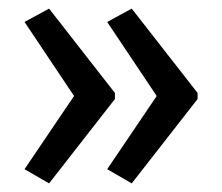

<svg xmlns="http://www.w3.org/2000/svg" viewBox="-20 -487 515 446"><path d="M439 -257V-271L286 -467L229 -436L344 -264L229 -94L286 -61ZM247 -257V-271L94 -467L37 -436L152 -264L37 -94L94 -61Z"/></svg>

Font: Noto Sans Gujarati Condensed
Style: Regular
Weight: 400
Width: 3
Designer: Jelle Bosma - Monotype Design Team, Universal Thirst
Foundry: Monotype Imaging Inc.
Version: Version 2.106